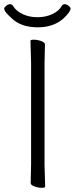

<svg xmlns="http://www.w3.org/2000/svg" viewBox="-28 -889 356 914"><path d="M118 -18 120 -107V-589L117 -695Q117 -700 133.5 -700Q150 -700 168 -693.5Q186 -687 186 -677L184 -588V-106L187 0Q187 5 170.5 5Q154 5 136 -1.5Q118 -8 118 -18ZM280 -869Q289 -869 298.5 -861.5Q308 -854 308 -849Q308 -833 273 -800Q226 -759 152 -759Q78 -759 35 -795.5Q-8 -832 -8 -848Q-8 -854 1.5 -861.5Q11 -869 20 -869Q29 -869 34 -861Q48 -837 79.5 -822Q111 -807 150.5 -807Q190 -807 221.5 -822Q253 -837 266 -861Q271 -869 280 -869Z"/></svg>

Font: LXGW WenKai Light
Style: Regular
Weight: 300
Designer: LXGW / Fontworks Inc.
Foundry: LXGW / Fontworks Inc.
Version: Version 1.501; October 10, 2024